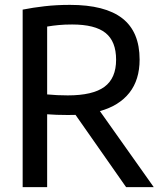

<svg xmlns="http://www.w3.org/2000/svg" viewBox="-20 -768 668 788"><path d="M73 0V-728.5Q115.5 -737 163.8 -742.5Q212 -748 267 -748Q411 -748 482 -692.8Q553 -637.5 553 -523.5Q553 -440.5 511 -387.2Q469 -334 390 -312L611 0H497.5L290 -296.5Q274.5 -296 258.5 -296Q232 -296 212.5 -296.8Q193 -297.5 173.5 -299V0ZM258 -376.5Q361 -376.5 408.8 -411.8Q456.5 -447 456.5 -523Q456.5 -598 413.2 -632.8Q370 -667.5 276 -667.5Q245 -667.5 221.2 -665.2Q197.5 -663 173.5 -659V-380.5Q197 -378.5 215.5 -377.5Q234 -376.5 258 -376.5Z"/></svg>

Font: Encode Sans SemiCondensed SemiCondensed Medium
Style: Regular
Weight: 500
Width: 4
Designer: Multiple Designers
Foundry: Impallari Type
Version: Version 3.000; ttfautohint (v1.8.3) -l 8 -r 50 -G 200 -x 14 